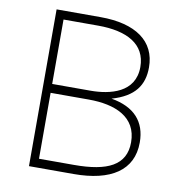

<svg xmlns="http://www.w3.org/2000/svg" viewBox="-81 -798 819 872"><g transform="rotate(10 328.5 -361.5)"><path d="M110 0H316C487 0 587 -64 587 -193C587 -289 533 -349 426 -367C530 -397 569 -454 569 -536C569 -657 475 -723 313 -723H110ZM149 -386V-683H309C441 -683 530 -637 530 -531C530 -412 415 -386 325 -386ZM149 -41V-345H325C447 -345 548 -304 548 -187C548 -81 465 -41 311 -41Z"/></g></svg>

Font: United Sans Thin
Style: Regular
Weight: 100
Designer: Pablo Impallari, Rodrigo Fuenzalida (Modified by Dan O. Williams)
Version: Version 1.000;PS 001.000;hotconv 1.0.88;makeotf.lib2.5.64775